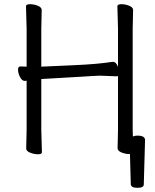

<svg xmlns="http://www.w3.org/2000/svg" viewBox="-20 -725 741 916"><path d="M614 -74Q624 -78 635 -78Q672 -78 672 -57V-56L666 155Q666 171 636 171Q606 171 604 155L600 10H598Q579 10 560 2.5Q541 -5 541 -18L543 -107V-362L536 -361L457 -364L434 -363L415 -362Q397 -361 368 -359Q339 -357 306.5 -355.5Q274 -354 229.5 -351Q185 -348 177 -348V-105L180 1Q180 11 161.5 11Q143 11 124 3.5Q105 -4 105 -17L107 -106V-340Q104 -339 99 -339H98Q85 -339 75.5 -357.5Q66 -376 66 -392Q66 -408 77 -408H78L107 -407V-589L104 -695Q104 -705 123 -705Q142 -705 160.5 -697.5Q179 -690 179 -677L177 -588V-407Q178 -407 199.5 -408Q221 -409 334.5 -414Q448 -419 516 -430H519Q534 -430 543 -406V-589L540 -695Q540 -705 559 -705Q578 -705 596.5 -697.5Q615 -690 615 -677L613 -588V-106Z"/></svg>

Font: LXGW WenKai Lite
Style: Regular
Weight: 400
Designer: LXGW / Fontworks Inc.
Foundry: LXGW / Fontworks Inc.
Version: Version 1.511; March 25, 2025